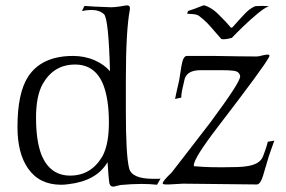

<svg xmlns="http://www.w3.org/2000/svg" viewBox="-20 -686 1063 714"><path d="M738 -666Q745 -666 761 -657Q777 -648 793 -632Q811 -614 820 -604.5Q829 -595 838 -584Q839 -583 841 -583Q843 -583 844 -584Q876 -620 893 -637.5Q910 -655 929 -663Q932 -663 939 -663.5Q946 -664 954 -664Q963 -664 971 -663.5Q979 -663 980 -663Q964 -657 938 -635.5Q912 -614 886 -589Q860 -564 842 -545Q824 -540 810 -540Q807 -540 805.5 -540.5Q804 -541 803 -541L762 -588Q749 -603 737 -613Q725 -623 720 -627Q713 -632 698 -633.5Q683 -635 676 -635L679 -645Q689 -648 704 -653.5Q719 -659 731 -664Q735 -666 738 -666ZM401 8Q388 8 386 -9Q385 -15 383.5 -33.5Q382 -52 380 -83Q339 -13 234 -1Q227 0 220.5 0.5Q214 1 207 1Q126 1 84 -60Q45 -116 45 -214Q45 -339 84 -400Q134 -478 252 -478Q294 -478 332 -462Q369 -445 389 -421Q384 -614 367 -633Q350 -649 319 -649Q312 -649 303 -648Q294 -647 285 -645L294 -664Q306 -663 331 -661.5Q356 -660 393 -659Q407 -659 426 -662Q437 -664 443.5 -665Q450 -666 452 -666Q463 -666 463 -657V-651Q448 -573 448 -385V-274Q448 -109 460 -61Q469 -21 550 -21Q558 -21 565 -21Q572 -21 577 -22L564 1Q537 -2 506 -2Q488 -2 468.5 -1Q449 0 428 2Q426 2 415 5Q406 8 401 8ZM241 -33Q319 -33 361 -105Q385 -149 385 -231Q385 -317 364 -371Q334 -446 259 -446Q180 -446 139 -374Q114 -330 114 -248Q114 -161 135 -108Q167 -33 241 -33ZM599 0Q585 0 585 -4Q585 -13 618 -44Q642 -75 678 -121.5Q714 -168 761 -229Q877 -385 873 -403Q870 -421 847 -423Q833 -425 802.5 -425Q772 -425 726 -425Q671 -425 665 -385Q660 -365 657 -349.5Q654 -334 654 -323L631 -318Q633 -329 637 -346.5Q641 -364 646 -386L655 -442Q661 -478 675 -478H775Q831 -477 871.5 -476.5Q912 -476 935 -476Q943 -476 956 -480Q970 -483 975 -483Q982 -483 982 -479Q982 -477 980 -473Q962 -438 790 -214Q701 -98 701 -72V-68Q712 -67 735.5 -65.5Q759 -64 796 -64H810Q872 -64 891 -67Q948 -73 959 -107Q962 -115 966.5 -127.5Q971 -140 976 -159L1000 -163L980 -106L958 -32Q949 -2 936 0Q842 -1 661 -3L607 0Z"/></svg>

Font: Gideon Roman
Style: Regular
Weight: 400
Designer: Robert E. Leuschke
Foundry: Robert E. Leuschke
Version: Version 2.010